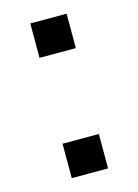

<svg xmlns="http://www.w3.org/2000/svg" viewBox="-87 -572 450 624"><g transform="rotate(-15 138.0 -260.5)"><path d="M76.7 0V-115.8H198.9V0ZM76.7 -404.8V-520.6H198.9V-404.8Z"/></g></svg>

Font: Riot Sans
Style: Regular
Weight: 400
Designer: Rasmus Andersson
Foundry: rsms
Version: Version 3.005